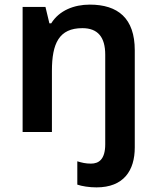

<svg xmlns="http://www.w3.org/2000/svg" viewBox="-20 -572 678 832"><path d="M398 240C516 240 564 167 564 67V-354C564 -493 491 -552 369 -552C301 -552 237 -527 202 -471H194L177 -542H78V0H205V-265C205 -384 236 -450 337 -450C404 -450 436 -411 436 -335V53C436 119 408 137 374 137C351 137 335 133 315 127V228C335 235 367 240 398 240Z"/></svg>

Font: Noto Sans Lao SemiBold
Style: Regular
Weight: 600
Designer: Monotype Design Team
Foundry: Monotype Imaging Inc.
Version: Version 2.003